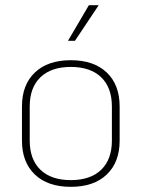

<svg xmlns="http://www.w3.org/2000/svg" viewBox="-20 -713 548 743"><path d="M65 -169V-301Q65 -385 115 -432.5Q165 -480 254 -480Q343 -480 393 -432.5Q443 -385 443 -301V-169Q443 -85 393 -37.5Q343 10 254 10Q165 10 115 -37.5Q65 -85 65 -169ZM413 -169V-301Q413 -374 371.5 -414Q330 -454 254 -454Q178 -454 136.5 -414Q95 -374 95 -301V-169Q95 -96 136.5 -56Q178 -16 254 -16Q330 -16 371.5 -56Q413 -96 413 -169ZM324 -693H362L270 -555H243Z"/></svg>

Font: KoHo ExtraLight
Style: Regular
Weight: 275
Version: Version 1.000; ttfautohint (v1.6)